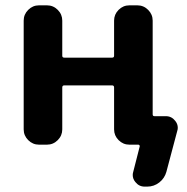

<svg xmlns="http://www.w3.org/2000/svg" viewBox="-20 -566 705 724"><path d="M222.7 -244.1Q214.8 -244.1 214.8 -236.3V-78.1Q214.8 -54.7 197.8 -37.6Q180.7 -20.5 157.2 -20.5H127Q103.5 -20.5 86.4 -37.6Q69.3 -54.7 69.3 -78.1V-488.3Q69.3 -511.7 86.4 -528.8Q103.5 -545.9 127 -545.9H157.2Q180.7 -545.9 197.8 -528.8Q214.8 -511.7 214.8 -488.3V-355.5Q214.8 -348.6 222.7 -348.6H402.3Q410.2 -348.6 410.2 -355.5V-488.3Q410.2 -511.7 427.2 -528.8Q444.3 -545.9 467.8 -545.9H498Q521.5 -545.9 538.6 -528.8Q555.7 -511.7 555.7 -488.3V-134.8Q555.7 -127.9 562.5 -127.9H605.5Q627 -127.9 640.6 -110.4Q650.4 -98.6 650.4 -84Q650.4 -78.1 648.4 -72.3L607.4 82Q600.6 106.4 580.6 122.1Q560.5 137.7 535.2 137.7H525.4Q503.9 137.7 490.2 120.1Q480.5 108.4 480.5 93.8Q480.5 87.9 482.4 82L506.8 -13.7Q507.8 -15.6 505.9 -18.1Q503.9 -20.5 502 -20.5H490.2H467.8Q444.3 -20.5 427.2 -37.6Q410.2 -54.7 410.2 -78.1V-236.3Q410.2 -244.1 402.3 -244.1Z"/></svg>

Font: Gen Jyuu Gothic Bold
Style: Bold
Weight: 700
Designer: [Source Han Sans]
Ryoko NISHIZUKA  (kana & ideographs); Paul D. Hunt (Latin, Greek & Cyrillic); Wenlong ZHANG  (bopomofo
Version: Version 1.002.20150607